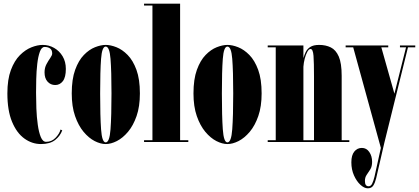

<svg xmlns="http://www.w3.org/2000/svg" viewBox="-20 -770 2272 1041"><path d="M202 11Q153.5 11 112 -19Q70.5 -49 45.2 -110Q20 -171 20 -263.5Q20 -339.5 39 -390.2Q58 -441 87.8 -470.8Q117.5 -500.5 150.5 -513.5Q183.5 -526.5 211.5 -526.5Q245 -526.5 273.5 -510.2Q302 -494 319.5 -464.8Q337 -435.5 337 -396.5Q337 -351 320.8 -330Q304.5 -309 279.5 -309Q254.5 -309 238 -327.2Q221.5 -345.5 221.5 -377.5Q221.5 -402.5 232 -422Q242.5 -441.5 252.8 -456Q263 -470.5 263 -480Q263 -498.5 251.8 -507Q240.5 -515.5 222 -515.5Q205.5 -515.5 196 -489.2Q186.5 -463 182 -423.2Q177.5 -383.5 176.5 -341.2Q175.5 -299 175.5 -267.5Q175.5 -227 177.2 -181Q179 -135 184.8 -94Q190.5 -53 201.2 -27Q212 -1 230 -1Q261 -1 282.2 -24Q303.5 -47 308 -67.5L317.5 -63.5Q307 -33.5 279.2 -11.2Q251.5 11 202 11Z M553 11Q525 11 493.2 -5.2Q461.5 -21.5 433.2 -55.2Q405 -89 387 -140.8Q369 -192.5 369 -263.5Q369 -340.5 387.5 -391.5Q406 -442.5 434.8 -472Q463.5 -501.5 495.2 -514Q527 -526.5 553 -526.5Q579.5 -526.5 611.2 -514Q643 -501.5 672 -472Q701 -442.5 719.8 -391.5Q738.5 -340.5 738.5 -263.5Q738.5 -192.5 720.5 -140.8Q702.5 -89 674 -55.2Q645.5 -21.5 613.5 -5.2Q581.5 11 553 11ZM553 2Q574 2 579.2 -69Q584.5 -140 584.5 -263.5Q584.5 -384.5 579.2 -451Q574 -517.5 553 -517.5Q533 -517.5 528 -451Q523 -384.5 523 -263.5Q523 -140 528 -69Q533 2 553 2Z M761 0V-10H806.5V-740H761V-750H956.5V-10H1001V0Z M1213 11Q1185 11 1153.2 -5.2Q1121.5 -21.5 1093.2 -55.2Q1065 -89 1047 -140.8Q1029 -192.5 1029 -263.5Q1029 -340.5 1047.5 -391.5Q1066 -442.5 1094.8 -472Q1123.5 -501.5 1155.2 -514Q1187 -526.5 1213 -526.5Q1239.5 -526.5 1271.2 -514Q1303 -501.5 1332 -472Q1361 -442.5 1379.8 -391.5Q1398.5 -340.5 1398.5 -263.5Q1398.5 -192.5 1380.5 -140.8Q1362.5 -89 1334 -55.2Q1305.5 -21.5 1273.5 -5.2Q1241.5 11 1213 11ZM1213 2Q1234 2 1239.2 -69Q1244.5 -140 1244.5 -263.5Q1244.5 -384.5 1239.2 -451Q1234 -517.5 1213 -517.5Q1193 -517.5 1188 -451Q1183 -384.5 1183 -263.5Q1183 -140 1188 -69Q1193 2 1213 2Z M1431.5 0V-10H1475V-513.5H1431.5V-523.5H1625V-454.5Q1629.5 -470.5 1637.2 -487.2Q1645 -504 1662 -515.2Q1679 -526.5 1710.5 -526.5Q1746 -526.5 1773.5 -513Q1801 -499.5 1816.8 -463.5Q1832.5 -427.5 1832.5 -359V-10H1874V0ZM1625 -408V-10H1682.5V-355.5Q1682.5 -430 1679.8 -467.2Q1677 -504.5 1663.5 -504.5Q1655 -504.5 1646.5 -489.5Q1638 -474.5 1632.2 -452.2Q1626.5 -430 1625 -408Z M1974 251Q1955 251 1934.2 232Q1913.5 213 1899.2 181Q1885 149 1885 110Q1885 71.5 1901 51.8Q1917 32 1942 32Q1967 32 1982.2 54Q1997.5 76 1997.5 107.5Q1997.5 132.5 1987.8 148.2Q1978 164 1968.2 177.8Q1958.5 191.5 1958.5 211Q1958.5 240 1978.5 240Q1991 240 1998 225.2Q2005 210.5 2010.5 188L2045 32L1895 -513.5H1854V-523.5H2085V-513.5H2047.5L2118.5 -262L2181.5 -513.5H2148.5V-523.5H2231.5V-513.5H2192L2064 3.5L2019.5 196.5Q2013.5 221 2004 236Q1994.5 251 1974 251Z"/></svg>

Font: Imbue 100pt Black
Style: Regular
Weight: 900
Designer: Tyler Finck
Foundry: Etcetera Type Company
Version: Version 1.102; ttfautohint (v1.8.3)